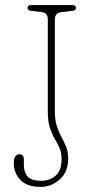

<svg xmlns="http://www.w3.org/2000/svg" viewBox="-20 -720 348 753"><path d="M247.5 -97.5Q247.5 -46 214.5 -16.5Q181.5 13 138.5 13Q86.5 13 60.2 -14.2Q34 -41.5 34 -80Q34 -115 57 -115Q73.5 -115 73.5 -95V-73.5Q73.5 -45 88 -28Q102.5 -11 141.5 -11Q176 -11 198.8 -31.8Q221.5 -52.5 221.5 -95Q221.5 -121.5 213.2 -140Q205 -158.5 194.5 -176.2Q184 -194 175.8 -218.5Q167.5 -243 167.5 -281.5V-643.5Q167.5 -670 144 -672.5L105 -677Q88 -678.5 88 -689.5Q88 -700 102 -700H264Q278 -700 278 -689.5Q278 -678.5 261 -677L221 -672.5Q195 -669.5 195 -643.5V-286Q195 -249.5 203 -225.2Q211 -201 221.2 -182.2Q231.5 -163.5 239.5 -144Q247.5 -124.5 247.5 -97.5Z"/></svg>

Font: Fraunces 144pt S100 Thin
Style: Regular
Weight: 100
Version: Version 1.000; ttfautohint (v1.8.3)